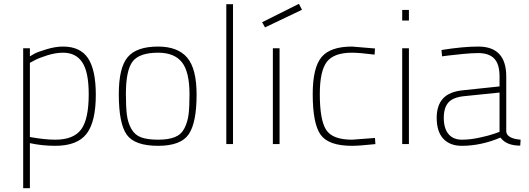

<svg xmlns="http://www.w3.org/2000/svg" viewBox="-20 -752 2762 1002"><path d="M101 230V-500H136V-458Q145 -464 161 -472.5Q177 -481 223 -495Q269 -509 309 -509Q399 -509 439.5 -448Q480 -387 480 -257Q480 -116 431.5 -53.5Q383 9 268 9Q200 9 136 -5V230ZM309 -477Q271 -477 227.5 -463.5Q184 -450 160 -437L136 -424V-37Q213 -23 268 -23Q364 -23 403.5 -76.5Q443 -130 443 -260Q443 -376 409.5 -426.5Q376 -477 309 -477Z M805 -509Q908 -509 957 -451Q1006 -393 1006 -259Q1006 -112 965 -51.5Q924 9 805 9Q683 9 641.5 -49Q600 -107 600 -261Q600 -399 646.5 -454Q693 -509 805 -509ZM805 -23Q859 -23 892.5 -36.5Q926 -50 942.5 -82.5Q959 -115 964 -154Q969 -193 969 -259Q969 -377 929.5 -427Q890 -477 805 -477Q708 -477 672.5 -431.5Q637 -386 637 -261Q637 -191 642.5 -150.5Q648 -110 666 -78.5Q684 -47 717 -35Q750 -23 805 -23Z M1161 0V-730H1196V0Z M1348 -636 1540 -732 1556 -701 1363 -609ZM1404 0V-500H1439V0Z M1817 -509 1937 -499 1935 -467Q1855 -477 1817 -477Q1722 -477 1685.5 -429Q1649 -381 1649 -261Q1649 -126 1682 -74.5Q1715 -23 1817 -23L1937 -32L1939 0Q1855 9 1817 9Q1695 9 1653.5 -48.5Q1612 -106 1612 -261Q1612 -399 1658 -454Q1704 -509 1817 -509Z M2079 0V-500H2114V0ZM2079 -645V-700H2114V-645Z M2622 -353V-65Q2626 -29 2697 -23L2695 8Q2622 8 2592 -34Q2490 9 2390 9Q2328 9 2293.5 -28Q2259 -65 2259 -137Q2259 -202 2292 -238Q2325 -274 2397 -281L2587 -301V-353Q2587 -417 2559.5 -446Q2532 -475 2476 -475Q2444 -475 2396.5 -470.5Q2349 -466 2318 -462L2287 -458L2284 -491Q2396 -509 2476 -509Q2622 -509 2622 -353ZM2587 -269 2401 -250Q2344 -244 2320 -217Q2296 -190 2296 -137Q2296 -82 2320.5 -52.5Q2345 -23 2391 -23Q2433 -23 2482 -33.5Q2531 -44 2559 -54L2587 -64Z"/></svg>

Font: TypoPRO Titillium Text
Style: 1 wt
Weight: 100
Designer: Accademia di Belle Arti di Urbino and others
Foundry: Accademia di Belle Arti di Urbino and others.
Version: Version 25.000